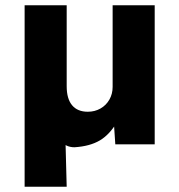

<svg xmlns="http://www.w3.org/2000/svg" viewBox="-20 -551 682 733"><path d="M74 -531H234.6V-222Q234.6 -173.8 255.3 -149.1Q276 -124.4 315.2 -124.4Q342 -124.4 363.7 -136.8Q385.4 -149.2 397.7 -170.9Q410 -192.6 410 -219V-531H570.6V0H420.2L413.6 -99L429.6 -89.8Q400 -38 361.6 -15.2Q323.2 7.6 264.2 11.2Q247.8 11.2 234.4 4.9Q221 -1.4 213.8 -11.8L228.6 -66.2L234.6 161.8H74Z"/></svg>

Font: Easer Grotesk Variable
Style: Regular
Weight: 400
Designer: Boardeaser, Bonnie Shaver-Troup, Thomas Jockin
Foundry: Lexend
Version: Version 1.001;Glyphs 3.1.2 (3151)